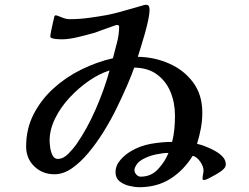

<svg xmlns="http://www.w3.org/2000/svg" viewBox="-20 -755 1040 801"><path d="M437 -461Q416 -384 380 -301Q344 -218 298 -152Q286 -135 265 -113.5Q244 -92 221 -92Q207 -92 199.5 -106.5Q192 -121 189.5 -139Q187 -157 187 -167V-172Q188 -217 211 -263Q234 -309 271.5 -349Q309 -389 352 -418.5Q395 -448 437 -461ZM682 -117H683Q668 -80 639 -49Q610 -18 567 -18Q557 -18 549 -26.5Q541 -35 541 -45Q541 -46 541 -47Q541 -48 541 -49Q548 -75 573.5 -89.5Q599 -104 629.5 -110.5Q660 -117 682 -117ZM922 -69Q922 -87 909 -101Q896 -115 876 -126Q856 -137 836 -144.5Q816 -152 802 -155Q812 -187 818 -219.5Q824 -252 824 -285Q824 -360 785.5 -411.5Q747 -463 685.5 -490Q624 -517 555 -518Q560 -535 568.5 -561.5Q577 -588 585 -617Q593 -646 598.5 -672Q604 -698 604 -714Q604 -722 601.5 -728.5Q599 -735 589 -735Q584 -735 578 -733Q541 -723 504.5 -712Q468 -701 430 -693Q392 -686 351 -680.5Q310 -675 271 -675Q255 -675 236.5 -683Q218 -691 212 -691Q209 -691 207 -687Q205 -679 201 -661.5Q197 -644 193.5 -627Q190 -610 190 -602Q190 -597 200.5 -594.5Q211 -592 223 -591.5Q235 -591 239 -591Q268 -591 308.5 -601Q349 -611 377 -619Q382 -621 395.5 -626Q409 -631 425 -636.5Q441 -642 453 -646.5Q465 -651 467 -651Q477 -651 477 -643Q477 -611 468 -577Q459 -543 451 -512Q385 -497 320.5 -465.5Q256 -434 204 -387Q152 -340 120.5 -279Q89 -218 89 -144Q89 -94 123 -61Q157 -28 207 -28Q244 -28 279.5 -52.5Q315 -77 348.5 -117Q382 -157 412.5 -206Q443 -255 467.5 -305.5Q492 -356 511 -400Q530 -444 540 -473Q598 -472 635.5 -444Q673 -416 691.5 -371Q710 -326 710 -272Q710 -245 707.5 -217.5Q705 -190 698 -163Q655 -163 609.5 -155Q564 -147 526 -124Q503 -111 482.5 -88Q462 -65 462 -36Q462 -12 479 1.5Q496 15 519.5 20.5Q543 26 561 26Q635 26 690.5 -9Q746 -44 784 -105Q801 -101 815 -81Q829 -61 829 -44Q829 -36 827 -27Q825 -18 825 -9Q825 -4 832 -4Q837 -4 851 -11Q865 -18 879 -26Q893 -34 897 -37Q905 -42 913.5 -50.5Q922 -59 922 -69Z"/></svg>

Font: UoqMunThenKhung
Style: Regular
Weight: 400
Designer: Font-Kai, 金井和夫, 宇文滿月
Foundry: Kazuo Kanai, Moonlit Owen
Version: Version 1.197